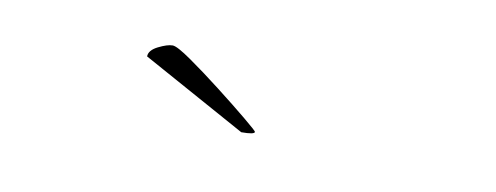

<svg xmlns="http://www.w3.org/2000/svg" viewBox="-26 -569 553 214"><g transform="rotate(10 250.0 -462.0)"><path d="M250 -421 132 -486Q132 -493 142 -498Q152 -503 158 -503Q163 -503 179.5 -491.5Q196 -480 216 -464.5Q236 -449 250.5 -437Q265 -425 265 -424Q265 -421 250 -421Z"/></g></svg>

Font: Updock
Style: Regular
Weight: 400
Designer: Robert E. Leuschke
Foundry: Robert E. Leuschke
Version: Version 1.010; ttfautohint (v1.8.4.7-5d5b)